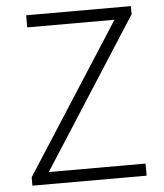

<svg xmlns="http://www.w3.org/2000/svg" viewBox="-52 -775 701 822"><g transform="rotate(-5 298.0 -364.5)"><path d="M54 0V-36L466 -677H91V-729H541V-694L129 -52H545V0Z"/></g></svg>

Font: Noto Sans TC Thin Light
Style: Regular
Weight: 300
Version: Version 2.004-H2;hotconv 1.0.118;makeotfexe 2.5.65603